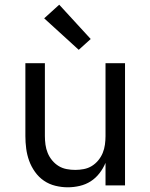

<svg xmlns="http://www.w3.org/2000/svg" viewBox="-20 -789 640 817"><path d="M268 8Q242 8 215.5 1.5Q189 -5 167 -20Q145 -35 129 -57.5Q113 -80 104 -105Q95 -130 91.5 -156.5Q88 -183 88 -210V-520H171V-210Q171 -192 173.5 -173.5Q176 -155 183 -138Q190 -121 202 -106.5Q214 -92 229.5 -82.5Q245 -73 263.5 -69.5Q282 -66 300 -66Q318 -66 336.5 -69.5Q355 -73 370.5 -82.5Q386 -92 398 -106.5Q410 -121 417 -138Q424 -155 426.5 -173.5Q429 -192 429 -210V-520H512V0H429V-96Q419 -72 403 -51.5Q387 -31 366 -17.5Q345 -4 319.5 2Q294 8 268 8ZM315 -577 168 -711 232 -769 366 -623Z"/></svg>

Font: Bmono
Style: Regular
Weight: 400
Monospace: yes
Designer: Belleve Invis
Foundry: Belleve Invis
Version: Version 11.2.2; ttfautohint (v1.8.2)